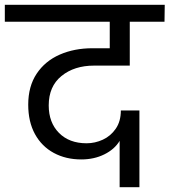

<svg xmlns="http://www.w3.org/2000/svg" viewBox="-47 -760 703 796"><path d="M343 -488Q261 -488 208 -445Q155 -402 155 -323Q155 -252 197.5 -209Q240 -166 312 -166Q347 -166 379.5 -181Q412 -196 433 -226.5Q454 -257 454 -302H531V16H449V-176Q428 -141 385.5 -120Q343 -99 290 -99Q226 -99 176 -126Q126 -153 98 -204Q70 -255 70 -326Q70 -402 105 -454.5Q140 -507 200.5 -533.5Q261 -560 336 -560H408V-670H-27V-740H636L635 -670H491V-488Z"/></svg>

Font: MSTAGE
Style: Regular
Weight: 400
Designer: Ninad Kale (Devanagari), Jonny Pinhorn (Latin)
Foundry: Indian Type Foundry
Version: 4.004